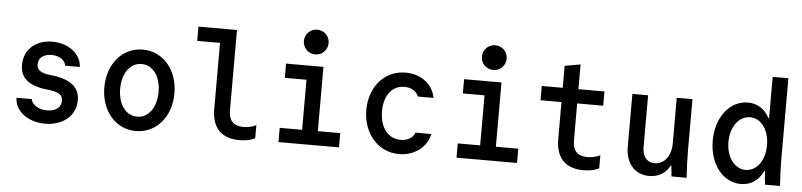

<svg xmlns="http://www.w3.org/2000/svg" viewBox="-46 -1045 5493 1315"><g transform="rotate(5 2700.0 -388.0)"><path d="M78 -146C80 -54 170 14 288 14C412 14 498 -60 498 -165C498 -254 437 -304 309 -320L283 -323C226 -331 202 -350 202 -387C202 -431 237 -459 292 -459C345 -459 386 -433 391 -394H492C487 -484 401 -550 290 -550C174 -550 96 -478 96 -374C96 -285 153 -236 275 -221L302 -218C364 -210 390 -191 390 -153C390 -107 352 -78 295 -78C237 -78 189 -107 183 -146Z M912 10C1051 10 1153 -108 1153 -270C1153 -432 1051 -550 912 -550C773 -550 671 -432 671 -270C671 -108 773 10 912 10ZM912 -89C834 -89 780 -163 780 -270C780 -377 834 -451 912 -451C990 -451 1044 -377 1044 -270C1044 -163 990 -89 912 -89Z M1542 -189V-740H1277V-642H1434V-189C1434 -59 1499 10 1624 10C1664 10 1702 3 1731 -12V-102C1702 -88 1672 -82 1644 -82C1575 -82 1542 -117 1542 -189Z M1892 0H2308V-98H2154V-540H1897V-442H2046V-98H1892ZM2005 -705C2005 -658 2043 -620 2090 -620C2138 -620 2175 -658 2175 -705C2175 -753 2138 -790 2090 -790C2043 -790 2005 -753 2005 -705Z M2821 -146C2809 -110 2772 -88 2724 -88C2636 -88 2580 -162 2580 -273C2580 -381 2634 -452 2719 -452C2766 -452 2802 -430 2816 -394H2923C2908 -487 2824 -550 2719 -550C2576 -550 2472 -434 2472 -272C2472 -111 2577 10 2721 10C2825 10 2911 -53 2930 -146Z M3116 0H3532V-98H3378V-540H3121V-442H3270V-98H3116ZM3229 -705C3229 -658 3267 -620 3314 -620C3362 -620 3399 -658 3399 -705C3399 -753 3362 -790 3314 -790C3267 -790 3229 -753 3229 -705Z M3907 -189V-442H4086V-540H3907V-710L3799 -691V-540H3655V-442H3799V-189C3799 -59 3864 10 3989 10C4029 10 4067 3 4096 -12V-102C4067 -88 4037 -82 4009 -82C3940 -82 3907 -117 3907 -189Z M4691 -180V-540H4583V-226C4583 -141 4536 -80 4471 -80C4418 -80 4386 -120 4386 -184V-540H4278V-175C4278 -63 4342 10 4441 10C4505 10 4554 -20 4583 -74H4587C4589 -50 4591 -26 4594 0H4698C4694 -63 4691 -129 4691 -180Z M5237 0H5340C5336 -63 5333 -129 5333 -180V-740H5225V-457H5220C5188 -517 5137 -550 5072 -550C4947 -550 4854 -430 4854 -270C4854 -109 4946 10 5071 10C5140 10 5192 -26 5224 -92H5229C5230 -61 5233 -32 5237 0ZM5095 -89C5019 -89 4962 -166 4962 -270C4962 -374 5019 -451 5096 -451C5172 -451 5227 -375 5227 -270C5227 -165 5172 -89 5095 -89Z"/></g></svg>

Font: CommitMono
Style: 600Regular
Weight: 600
Monospace: yes
Designer: Eigil Nikolajsen
Foundry: Eigil Nikolajsen
Version: Version 1.143